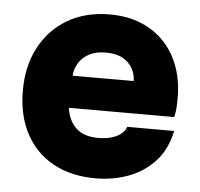

<svg xmlns="http://www.w3.org/2000/svg" viewBox="-44 -583 664 636"><g transform="rotate(5 287.5 -264.5)"><path d="M296 8Q214 8 154.5 -25Q95 -58 63 -118.5Q31 -179 31 -261Q31 -343 64 -405Q97 -467 156.5 -502Q216 -537 297 -537Q355 -537 401 -518Q447 -499 479 -464.5Q511 -430 528 -382Q545 -334 544 -276Q544 -261 543 -246.5Q542 -232 538 -217H188Q191 -192 203 -171Q215 -150 237 -138Q259 -126 293 -126Q317 -126 336.5 -131.5Q356 -137 369 -147.5Q382 -158 386 -171H542Q529 -108 492 -68.5Q455 -29 404 -10.5Q353 8 296 8ZM191 -324H394Q394 -345 383.5 -365Q373 -385 351 -397.5Q329 -410 294 -410Q260 -410 237 -397Q214 -384 203 -364Q192 -344 191 -324Z"/></g></svg>

Font: Onest ExtraBold
Style: Regular
Weight: 800
Designer: Dmitri Voloshin, Andrey Kudryavtsev
Foundry: Dmitri Voloshin, Andrey Kudryavtsev
Version: Version 1.000;gftools[0.9.33]